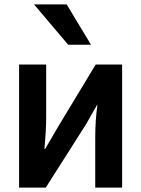

<svg xmlns="http://www.w3.org/2000/svg" viewBox="-20 -859 646 879"><path d="M67.4 0V-563.5H191.4V-319.3Q191.4 -265.6 183.6 -176.8H186.5L245.1 -277.3L418 -563.5H539.1V0H416V-227.5Q416 -307.6 425.8 -377.9H423.8L375 -292L189.5 0ZM135.7 -838.9H285.2L396.5 -654.3H292Z"/></svg>

Font: Gothic A1
Style: Bold
Weight: 700
Version: Version 2.50